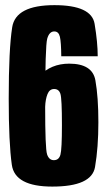

<svg xmlns="http://www.w3.org/2000/svg" viewBox="-20 -700 410 727"><path d="M178 6.5Q327 6.5 339.8 -67.5Q352.5 -141.5 352.5 -237Q352.5 -332.5 341.2 -395.8Q330 -459 242 -459Q173 -459 128.8 -412Q84.5 -365 83.5 -321L151 -295.5Q152 -324 159.8 -343.5Q167.5 -363 185 -363Q203 -363 208.8 -344.5Q214.5 -326 214.5 -226.5Q214.5 -135 208.8 -114.2Q203 -93.5 184 -93.5Q165.5 -93.5 158.2 -115.8Q151 -138 151 -296.5Q151 -526 158.8 -553.5Q166.5 -581 185.5 -581Q202 -581 206.8 -560.8Q211.5 -540.5 212 -487H350Q350 -539 338.2 -609.8Q326.5 -680.5 186 -680.5Q39.5 -680.5 26.2 -597Q13 -513.5 13 -326.5Q13 -158 24.8 -75.8Q36.5 6.5 178 6.5Z"/></svg>

Font: Anybody ExtraCondensed
Style: Bold
Weight: 700
Width: 2
Version: Version 1.113;gftools[0.9.25]